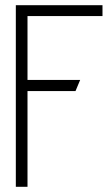

<svg xmlns="http://www.w3.org/2000/svg" viewBox="-20 -720 430 740"><path d="M375 -700H41V0H86V-369H271L289 -412H86V-658H375Z"/></svg>

Font: Advent Pro Light
Style: Regular
Weight: 300
Version: Version 3.000